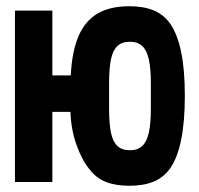

<svg xmlns="http://www.w3.org/2000/svg" viewBox="-20 -584 640 616"><path d="M267 -41Q242.5 -71 225.2 -119.8Q208 -168.5 206 -225H148V0H28V-550H148V-342H207Q211 -419.5 232 -468.2Q253 -517 293 -540.5Q333 -564 395 -564Q440 -564 472.2 -551Q504.5 -538 526 -508Q549 -475 561 -418.2Q573 -361.5 573 -276Q573 -111.5 526 -44Q504.5 -14 472.2 -1Q440 12 395 12Q351.5 12 320 -0.2Q288.5 -12.5 267 -41ZM464 -235V-317Q464 -364.5 457.5 -393.5Q451 -422.5 436.5 -436.2Q422 -450 397 -450Q371 -450 356.5 -436.2Q342 -422.5 336 -393.8Q330 -365 330 -317V-235Q330 -187 336 -158.2Q342 -129.5 356.5 -115.8Q371 -102 397 -102Q422 -102 436.5 -115.8Q451 -129.5 457.5 -158.5Q464 -187.5 464 -235Z"/></svg>

Font: JuliaMono Black
Style: Regular
Weight: 900
Monospace: yes
Designer: cormullion
Foundry: corm
Version: Version 0.054; ttfautohint (v1.8.4)